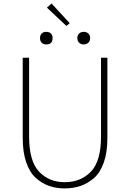

<svg xmlns="http://www.w3.org/2000/svg" viewBox="-20 -1052 733 1085"><path d="M108.4 -272.5V-725.6H144.5V-280.3Q144.5 -141.6 200.7 -82Q256.8 -22.5 345.7 -22.5Q436.5 -22.5 493.7 -82Q550.8 -141.6 550.8 -280.3V-725.6H586.9V-272.5Q586.9 -191.4 566.4 -133.3Q545.9 -75.2 510.3 -44.9Q474.6 -14.6 434.1 -1Q393.6 12.7 345.7 12.7Q297.9 12.7 258.3 -1Q218.8 -14.6 183.6 -45.4Q148.4 -76.2 128.4 -133.8Q108.4 -191.4 108.4 -272.5ZM374 -920.9 355.5 -905.3 245.1 -1008.8 271.5 -1032.2ZM241.2 -800.8Q225.6 -800.8 215.8 -810.5Q206.1 -820.3 206.1 -836.9Q206.1 -853.5 215.8 -862.8Q225.6 -872.1 241.2 -872.1Q257.8 -872.1 267.6 -862.8Q277.3 -853.5 277.3 -836.9Q277.3 -800.8 241.2 -800.8ZM479 -810.5Q468.8 -800.8 453.1 -800.8Q437.5 -800.8 427.2 -810.5Q417 -820.3 417 -836.9Q417 -853.5 427.2 -862.8Q437.5 -872.1 453.1 -872.1Q468.8 -872.1 479 -862.8Q489.3 -853.5 489.3 -836.9Q489.3 -820.3 479 -810.5Z"/></svg>

Font: Gen Shin Gothic ExtraLight
Style: Regular
Weight: 100
Designer: [Source Han Sans]
Ryoko NISHIZUKA  (kana & ideographs); Paul D. Hunt (Latin, Greek & Cyrillic); Wenlong ZHANG  (bopomofo
Version: Version 1.002.20150607